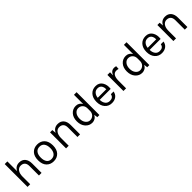

<svg xmlns="http://www.w3.org/2000/svg" viewBox="453 -2360 4050 4050"><g transform="rotate(-45 2477.5 -335.0)"><path d="M180 -390Q228 -490 339 -490Q424 -490 471.5 -434Q519 -378 519 -281V0H441V-281Q441 -350 408.5 -385Q376 -420 315 -420Q254 -420 217 -368.5Q180 -317 180 -226V0H101V-681H180Z M877 -490Q977 -490 1038.5 -425Q1100 -360 1100 -239Q1100 -119 1038.5 -54Q977 11 877 11Q777 11 715.5 -54Q654 -119 654 -239Q654 -360 715.5 -425Q777 -490 877 -490ZM1020 -239.5Q1020 -325 984 -373.5Q948 -422 878.5 -422Q809 -422 772 -373.5Q735 -325 735 -239.5Q735 -154 770 -105.5Q805 -57 874.5 -57Q944 -57 982 -105.5Q1020 -154 1020 -239.5Z M1327 -386Q1374 -490 1488 -490Q1573 -490 1620.5 -434Q1668 -378 1668 -281V0H1590V-281Q1590 -350 1557.5 -385Q1525 -420 1465 -420Q1405 -420 1368 -371Q1331 -322 1329 -235V0H1250V-478H1318Z M2167 -407V-681H2245V0H2181L2171 -80Q2148 -35 2110 -12Q2072 11 2027 11Q1936 11 1874.5 -59Q1813 -129 1813 -241.5Q1813 -354 1873.5 -422Q1934 -490 2026.5 -490Q2119 -490 2167 -407ZM2167 -197V-275Q2167 -342 2128 -381Q2089 -420 2031 -420Q1973 -420 1933.5 -371Q1894 -322 1894 -240Q1894 -158 1934 -108.5Q1974 -59 2030 -59Q2086 -59 2125.5 -96.5Q2165 -134 2167 -197Z M2613 -53Q2712 -53 2726 -140H2807Q2796 -68 2743.5 -28.5Q2691 11 2613 11Q2517 11 2457 -57.5Q2397 -126 2397 -240Q2397 -354 2457.5 -422Q2518 -490 2618.5 -490Q2719 -490 2768.5 -412Q2818 -334 2803 -222H2476Q2476 -148 2512 -100.5Q2548 -53 2613 -53ZM2671 -415Q2648 -427 2615 -427Q2554 -427 2518.5 -385.5Q2483 -344 2477 -282H2732Q2732 -382 2671 -415Z M3158 -411Q3045 -411 3041 -233V0H2962V-479H3041V-387Q3077 -487 3168 -487Q3197 -487 3223 -478L3219 -401Q3189 -411 3158 -411Z M3657 -407V-681H3735V0H3671L3661 -80Q3638 -35 3600 -12Q3562 11 3517 11Q3426 11 3364.5 -59Q3303 -129 3303 -241.5Q3303 -354 3363.5 -422Q3424 -490 3516.5 -490Q3609 -490 3657 -407ZM3657 -197V-275Q3657 -342 3618 -381Q3579 -420 3521 -420Q3463 -420 3423.5 -371Q3384 -322 3384 -240Q3384 -158 3424 -108.5Q3464 -59 3520 -59Q3576 -59 3615.5 -96.5Q3655 -134 3657 -197Z M4103 -53Q4202 -53 4216 -140H4297Q4286 -68 4233.5 -28.5Q4181 11 4103 11Q4007 11 3947 -57.5Q3887 -126 3887 -240Q3887 -354 3947.5 -422Q4008 -490 4108.5 -490Q4209 -490 4258.5 -412Q4308 -334 4293 -222H3966Q3966 -148 4002 -100.5Q4038 -53 4103 -53ZM4161 -415Q4138 -427 4105 -427Q4044 -427 4008.5 -385.5Q3973 -344 3967 -282H4222Q4222 -382 4161 -415Z M4529 -386Q4576 -490 4690 -490Q4775 -490 4822.5 -434Q4870 -378 4870 -281V0H4792V-281Q4792 -350 4759.5 -385Q4727 -420 4667 -420Q4607 -420 4570 -371Q4533 -322 4531 -235V0H4452V-478H4520Z"/></g></svg>

Font: Karla
Style: Regular
Weight: 400
Designer: Jonathan Pinhorn
Version: Version 1.000